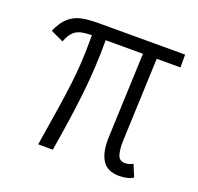

<svg xmlns="http://www.w3.org/2000/svg" viewBox="-98 -621 758 735"><g transform="rotate(20 281.0 -253.5)"><path d="M370.1 -118.2 383.8 -462.9H231.9Q232.4 -355 220.7 -248.3Q209 -141.6 185.1 0H125.5Q130.4 -28.3 132.3 -42.5Q154.3 -174.3 165 -260.5Q175.8 -346.7 175.8 -438.5V-462.9Q147 -462.4 129.6 -457.8Q112.3 -453.1 99.9 -440.2Q87.4 -427.2 78.1 -401.9L25.9 -426.3Q42 -463.9 63.7 -483.2Q85.4 -502.4 113.5 -508.8Q141.6 -515.1 185.1 -515.1H536.6V-462.9H439.9L426.3 -122.1Q425.3 -88.9 431.9 -67.4Q438.5 -45.9 462.4 -45.9Q470.2 -45.9 478.8 -48.3Q487.3 -50.8 493.7 -55.2L514.2 -6.3Q506.3 0 490.5 3.9Q474.6 7.8 457.5 7.8Q409.7 7.8 388.7 -24.4Q367.7 -56.6 370.1 -118.2Z"/></g></svg>

Font: Reddit Mono Light
Style: Regular
Weight: 300
Monospace: yes
Designer: Stephen Hutchings
Foundry: Reddit
Version: Version 1.011